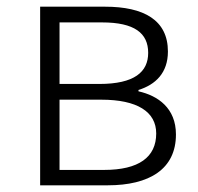

<svg xmlns="http://www.w3.org/2000/svg" viewBox="-20 -554 592 574"><path d="M100 0H302C426 0 506 -48 506 -152C506 -231 452 -268 394 -281V-285C445 -301 482 -336 482 -400C482 -494 410 -534 294 -534H100ZM158 -303V-487H285C382 -487 423 -455 423 -396C423 -339 382 -303 277 -303ZM158 -46V-256H283C390 -256 447 -220 447 -155C447 -84 395 -46 291 -46Z"/></svg>

Font: Noto Sans SC Light
Style: Regular
Weight: 300
Designer: Ryoko NISHIZUKA 西塚涼子 (kana, bopomofo & ideographs); Paul D. Hunt (Latin, Greek & Cyrillic); Sandoll Communications 산돌커뮤니
Foundry: Adobe
Version: Version 2.004;hotconv 1.0.118;makeotfexe 2.5.65603